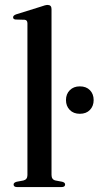

<svg xmlns="http://www.w3.org/2000/svg" viewBox="-20 -757 399 777"><path d="M188.5 -720.5V-49Q188.5 -30 205 -26.5L231.5 -21.5Q243.5 -18.5 243.5 -10.5Q243.5 0 229 0H49Q35 0 35 -10.5Q35 -18 47.5 -21.5L74.5 -26.5Q91 -30.5 91 -48.5V-662.5Q91 -676 79.5 -677L43 -678Q33 -679 33 -687Q33 -694.5 45.5 -699L145 -730Q164 -737 172.5 -737Q188.5 -737 188.5 -720.5ZM303 -296.5Q277.5 -296.5 262.2 -312.2Q247 -328 247 -352Q247 -376.5 262.5 -392Q278 -407.5 303 -407.5Q329 -407.5 344 -392Q359 -376.5 359 -352Q359 -328 344 -312.2Q329 -296.5 303 -296.5Z"/></svg>

Font: Fraunces 72pt
Style: Regular
Weight: 400
Version: Version 1.000;[0bf87f6ff]